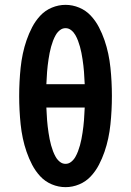

<svg xmlns="http://www.w3.org/2000/svg" viewBox="-20 -763 540 791"><path d="M250 8Q221 8 193.5 -3.5Q166 -15 146 -36.5Q126 -58 112.5 -84Q99 -110 89.5 -137.5Q80 -165 74 -193.5Q68 -222 65 -251Q62 -280 60.5 -309Q59 -338 59 -367Q59 -397 60.5 -426Q62 -455 65 -484Q68 -513 74 -541.5Q80 -570 89.5 -597.5Q99 -625 112.5 -651Q126 -677 146 -698.5Q166 -720 193.5 -731.5Q221 -743 250 -743Q279 -743 306.5 -731.5Q334 -720 354 -698.5Q374 -677 387.5 -651Q401 -625 410.5 -597.5Q420 -570 426 -541.5Q432 -513 435 -484Q438 -455 439.5 -426Q441 -397 441 -368Q441 -338 439.5 -309Q438 -280 435 -251Q432 -222 426 -193.5Q420 -165 410.5 -137.5Q401 -110 387.5 -84Q374 -58 354 -36.5Q334 -15 306.5 -3.5Q279 8 250 8ZM329 -416Q328 -429 327.5 -442Q327 -455 326 -467.5Q325 -480 323.5 -493Q322 -506 320 -519Q318 -532 315.5 -545Q313 -558 309.5 -570.5Q306 -583 301.5 -595Q297 -607 290.5 -618.5Q284 -630 273.5 -638.5Q263 -647 250 -647Q237 -647 226.5 -638.5Q216 -630 209.5 -618.5Q203 -607 198.5 -595Q194 -583 190.5 -570.5Q187 -558 184.5 -545Q182 -532 180 -519Q178 -506 176.5 -493Q175 -480 174 -467.5Q173 -455 172.5 -442Q172 -429 171 -416ZM250 -88Q263 -88 273.5 -96.5Q284 -105 290.5 -116.5Q297 -128 301.5 -140Q306 -152 309.5 -164.5Q313 -177 315.5 -190Q318 -203 320 -216Q322 -229 323.5 -242Q325 -255 326 -267.5Q327 -280 327.5 -293Q328 -306 329 -320H171Q172 -306 172.5 -293Q173 -280 174 -267.5Q175 -255 176.5 -242Q178 -229 180 -216Q182 -203 184.5 -190Q187 -177 190.5 -164.5Q194 -152 198.5 -140Q203 -128 209.5 -116.5Q216 -105 226.5 -96.5Q237 -88 250 -88Z"/></svg>

Font: Iosevka Fixed
Style: Bold
Weight: 700
Monospace: yes
Designer: Belleve Invis
Foundry: Belleve Invis
Version: Version 32.3.0